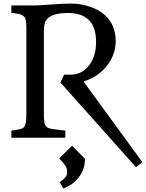

<svg xmlns="http://www.w3.org/2000/svg" viewBox="-20 -778 825 1085"><path d="M522.9 -541Q522.9 -704.6 363.8 -704.6Q245.6 -704.6 231.9 -642.1Q228 -624 228 -604V-129.4Q228 -100.6 231 -85Q233.9 -69.3 243.7 -61Q253.4 -52.7 272.2 -49.6Q291 -46.4 322.8 -43L349.1 -40V0.5H44.4V-40L61 -42.5Q82.5 -45.4 95.7 -48.6Q108.9 -51.8 116.2 -60.5Q128.9 -75.2 128.9 -129.4V-623.5Q128.9 -671.4 117.9 -682.6Q106.9 -693.8 90.1 -698.2Q73.2 -702.6 44.4 -705.1V-747.1H171.4Q199.2 -747.1 245.1 -751Q334 -757.8 384 -757.8Q434.1 -757.8 485.1 -741.2Q536.1 -724.6 569.3 -695.8Q633.8 -639.2 633.8 -546.4Q633.8 -476.6 591.8 -416.5Q544.4 -347.7 452.1 -317.4L784.7 138.7L748 166.5L320.8 -312.5L342.3 -356H379.4Q437.5 -356 477.5 -401.4Q522.9 -454.1 522.9 -541ZM387.2 45.4 460.4 119.6Q460.4 200.2 395.5 254.4Q372.1 273.9 337.9 287.1L317.4 251Q334.5 240.2 346.9 226.6Q359.4 212.9 359.4 197.3Q359.4 181.6 356.9 173.8Q354.5 166 349.1 157.7Q340.3 144 314.5 117.2Z"/></svg>

Font: Metamorphous
Style: Regular
Weight: 400
Designer: James Grieshaber
Foundry: James Grieshaber
Version: Version 1.001